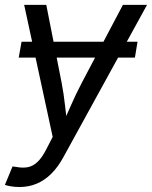

<svg xmlns="http://www.w3.org/2000/svg" viewBox="-30 -561 624 789"><path d="M535.2 -389.6 524.4 -324.2H46.9L58.6 -389.6ZM-9.8 198.7 21.5 123 37.1 125Q62 129.9 83.3 126.2Q104.5 122.6 123.5 105Q142.6 87.4 160.6 51.8L186.5 1.5L69.3 -541H160.2L223.1 -221.7Q232.4 -173.3 237.5 -125.5Q242.7 -77.6 249 -32.7H218.3Q239.7 -77.6 260.5 -125.5Q281.2 -173.3 306.6 -221.7L475.1 -541H574.2L231 84Q208.5 125.5 180.9 152.8Q153.3 180.2 120.8 193.8Q88.4 207.5 50.3 207.5Q30.3 207.5 14.2 204.6Q-2 201.7 -9.8 198.7Z"/></svg>

Font: Inter 17pt
Style: Italic
Weight: 400
Italic angle: -9.3988°
Version: Version 4.001;git-66647c0bb